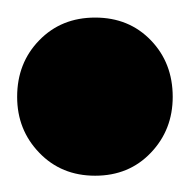

<svg xmlns="http://www.w3.org/2000/svg" viewBox="-20 -482 222 224"><path d="M91 -277Q51.5 -277 25.8 -303.8Q0 -330.5 0 -369Q0 -408.6 25.8 -435Q51.5 -461.5 91 -461.5Q130.5 -461.5 156 -435Q181.5 -408.6 181.5 -369Q181.5 -330.5 156 -303.8Q130.5 -277 91 -277Z"/></svg>

Font: Outfit Thin
Style: Regular
Weight: 100
Designer: Rodrigo Fuenzalida
Foundry: fragTYPE
Version: Version 1.000